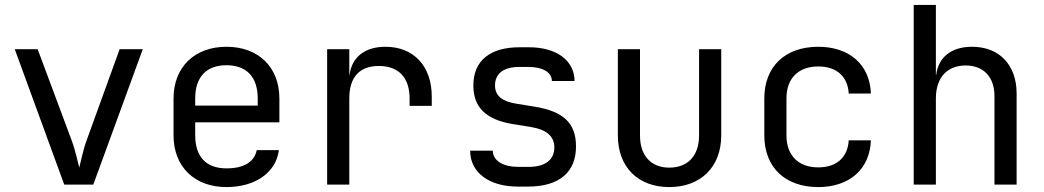

<svg xmlns="http://www.w3.org/2000/svg" viewBox="-20 -750 4240 780"><path d="M359 0 560 -550H466L332 -180C316 -136 308 -91 302 -69C296 -91 287 -137 271 -180L133 -550H40L241 0Z M1115 -350C1115 -477 1030 -560 900 -560C770 -560 685 -477 685 -350V-200C685 -73 770 10 900 10C1016 10 1101 -48 1113 -140H1023C1013 -91 969 -66 900 -66C818 -66 773 -113 773 -200V-253H1115ZM773 -350C773 -437 818 -485 900 -485C982 -485 1027 -437 1027 -350V-321H773Z M1546 -560C1462 -560 1409 -518 1400 -445H1399V-550H1309V0H1399V-350C1399 -437 1441 -482 1519 -482C1600 -482 1644 -434 1644 -350V-320H1734V-358C1734 -482 1660 -560 1546 -560Z M2125 8C2255 8 2320 -53 2320 -155C2320 -251 2268 -298 2150 -317L2076 -329C2020 -338 1991 -361 1991 -403C1991 -451 2026 -478 2089 -478H2127C2185 -478 2222 -456 2222 -421H2314C2314 -504 2241 -558 2129 -558H2091C1970 -558 1903 -503 1903 -403C1903 -314 1954 -264 2063 -246L2137 -234C2198 -224 2232 -198 2232 -151C2232 -103 2198 -72 2127 -72H2085C2026 -72 1982 -96 1982 -138H1890C1890 -47 1970 8 2083 8Z M2699 10C2826 10 2910 -71 2910 -200V-550H2820V-200C2820 -117 2774 -69 2699 -69C2625 -69 2580 -117 2580 -200V-550H2490V-200C2490 -71 2572 10 2699 10Z M3304 10C3431 10 3514 -63 3518 -180H3428C3424 -110 3378 -70 3304 -70C3225 -70 3175 -117 3175 -200V-351C3175 -433 3225 -480 3304 -480C3378 -480 3424 -440 3428 -370H3518C3514 -487 3431 -560 3304 -560C3171 -560 3085 -481 3085 -350V-200C3085 -69 3171 10 3304 10Z M3929 -560C3845 -560 3792 -518 3783 -445H3782V-730H3692V0H3782V-350C3782 -435 3828 -484 3903 -484C3975 -484 4020 -438 4020 -360V0H4110V-370C4110 -487 4039 -560 3929 -560Z"/></svg>

Font: Tekne LDO
Style: Regular
Weight: 400
Monospace: yes
Designer: Alessio Laiso, Mario Rullo, Paolo Rosset
Foundry: Alessio Laiso
Version: Version 1.000;hotconv 1.0.109;makeotfexe 2.5.65596